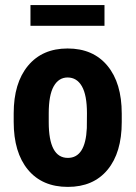

<svg xmlns="http://www.w3.org/2000/svg" viewBox="-20 -730 538 760"><path d="M34.2 -281.2Q34.2 -401.4 90.8 -469.7Q147.5 -538.1 247.6 -538.1Q348.6 -538.1 405.3 -469.7Q461.9 -401.4 461.9 -280.3V-246.6Q461.9 -126 405.8 -58.1Q349.6 9.8 248.5 9.8Q147 9.8 90.6 -58.3Q34.2 -126.5 34.2 -247.6ZM172.9 -246.6Q172.9 -105 248.5 -105Q318.4 -105 323.7 -223.1L324.2 -281.2Q324.2 -353.5 304.2 -388.4Q284.2 -423.3 247.6 -423.3Q212.4 -423.3 192.6 -388.4Q172.9 -353.5 172.9 -281.2ZM393.6 -627.9H100.6V-710H393.6Z"/></svg>

Font: Roboto Condensed
Style: Bold
Weight: 700
Designer: Google
Version: Version 2.134; 2016